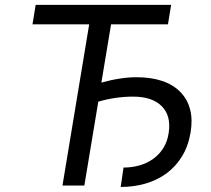

<svg xmlns="http://www.w3.org/2000/svg" viewBox="-20 -747 848 773"><path d="M110.8 -649.1 123.6 -727.3H669L656.2 -649.1H427.2L388.1 -414.4Q425.8 -425.1 462 -430.6Q498.2 -436.1 528.4 -436.1Q647.7 -436.1 706 -376.8Q764.6 -316.4 747.2 -213.1Q737.9 -158.4 712.7 -117.4Q687.5 -76.3 650.4 -49Q613.3 -21.7 566.2 -8Q519.2 5.7 465.9 5.7L477.3 -72.4Q511 -72.4 541.5 -81.1Q572.1 -89.8 596.4 -107.1Q620.7 -124.3 637.3 -150.4Q653.8 -176.5 659.1 -211.6Q669.7 -280.5 631.7 -318.9Q593.4 -358 515.6 -358Q445.7 -358 375.7 -337.7L319.6 0H231.5L339.1 -649.1Z"/></svg>

Font: Inter P
Style: Italic
Weight: 400
Italic angle: -9.40001°
Designer: Rasmus Andersson
Foundry: rsms
Version: Version 3.018;git-588b23468